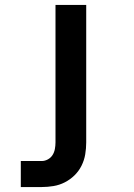

<svg xmlns="http://www.w3.org/2000/svg" viewBox="-20 -540 540 775"><path d="M64 215V110H148Q161 110 173 103.5Q185 97 192 86Q199 75 201.5 61.5Q204 48 204 35V-520H328V35Q328 59 324 83Q320 107 309 129Q298 151 280.5 168Q263 185 241.5 196Q220 207 196 211Q172 215 148 215Z"/></svg>

Font: Iosevka Extrabold
Style: Regular
Weight: 800
Monospace: yes
Designer: Belleve Invis
Foundry: Belleve Invis
Version: Version 32.5.0; ttfautohint (v1.8.4)